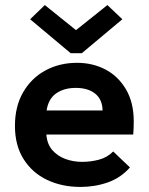

<svg xmlns="http://www.w3.org/2000/svg" viewBox="-20 -727 590 758"><path d="M298 11Q224 11 165.5 -17Q107 -45 73 -99Q39 -153 39 -230Q39 -307 71.5 -363Q104 -419 159.5 -449Q215 -479 284 -479Q346 -479 396.5 -452.5Q447 -426 477.5 -374Q508 -322 508 -248Q508 -237 507.5 -221.5Q507 -206 506 -196H163Q166 -158 186.5 -134.5Q207 -111 238 -99.5Q269 -88 304 -88Q338 -88 370.5 -96.5Q403 -105 427 -129L493 -66Q457 -25 406 -7Q355 11 298 11ZM164 -291H385Q384 -335 355.5 -357.5Q327 -380 279 -380Q233 -380 202 -358.5Q171 -337 164 -291ZM157 -707 280 -608 404 -707 463 -651 303 -517H259L99 -651Z"/></svg>

Font: Inconsolata SemiExpanded ExtraBold
Style: Regular
Weight: 800
Width: 6
Monospace: yes
Designer: Raph Levien, Cyreal, Brenton Simpson
Foundry: Raph Levien, Cyreal, Google
Version: Version 3.001; ttfautohint (v1.8.2.53-6de2)